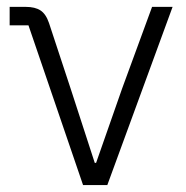

<svg xmlns="http://www.w3.org/2000/svg" viewBox="-20 -533 537 553"><path d="M219.2 0 62 -460H7.8V-513.2H54.2Q81.1 -513.2 96.7 -502.9Q112.3 -492.7 121.1 -466.8L183.1 -278.8L252.9 -64H256.8L332 -278.8L418 -513.2H477.1L289.1 0Z"/></svg>

Font: Anuphan Light
Style: Regular
Weight: 300
Designer: Mike Abbink, Paul van der Laan, Pieter van Rosmalen, Mint Tantisuwanna
Foundry: Bold Monday; Cadson Demak
Version: Version 3.002;hotconv 1.0.109;makeotfexe 2.5.65596